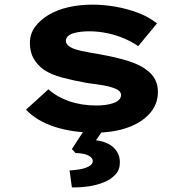

<svg xmlns="http://www.w3.org/2000/svg" viewBox="-20 -562 785 828"><path d="M390 10Q293 10 216 -15Q139 -40 92 -89L189 -177Q225 -144 278.5 -125.5Q332 -107 397 -107Q416 -107 434.5 -109.5Q453 -112 468 -117Q483 -122 492.5 -131Q502 -140 502 -152Q502 -172 471 -182Q451 -190 420 -195Q389 -200 356 -204Q295 -215 248 -227.5Q201 -240 168 -262Q141 -282 125 -309.5Q109 -337 109 -377Q109 -416 131 -446Q153 -476 190 -498Q227 -520 275.5 -531Q324 -542 378 -542Q428 -542 479 -533Q530 -524 576 -506.5Q622 -489 657 -461L576 -363Q552 -380 518 -395Q484 -410 444.5 -418.5Q405 -427 365 -427Q346 -427 328.5 -425Q311 -423 296 -418.5Q281 -414 272.5 -405.5Q264 -397 264 -386Q264 -378 269 -371.5Q274 -365 283 -359Q300 -349 333.5 -342Q367 -335 409 -328Q482 -315 533 -299Q584 -283 614 -259Q638 -241 649.5 -218Q661 -195 661 -166Q661 -113 626.5 -73.5Q592 -34 531 -12Q470 10 390 10ZM290 246 280 173Q302 172 325 168Q348 164 364 155Q380 146 380 133Q380 121 368.5 113Q357 105 340 101.5Q323 98 306 98L290 81L358 -24H440L394 43Q443 49 470 74.5Q497 100 497 139Q497 170 477.5 191Q458 212 427 224.5Q396 237 359.5 242Q323 247 290 246Z"/></svg>

Font: Lexend Peta
Style: Bold
Weight: 700
Designer: Bonnie Shaver-Troup, Thomas Jockin
Foundry: Lexend
Version: Version 1.007